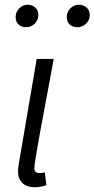

<svg xmlns="http://www.w3.org/2000/svg" viewBox="-20 -781 399 811"><path d="M56 -58Q56 -69 60 -93L135 -532H207L199 -489Q169 -330 147 -209.5Q125 -89 125 -70Q125 -50 148 -50Q159 -50 169 -53L176 1Q151 10 126 10Q94 10 75 -7.5Q56 -25 56 -58ZM46 -709Q46 -731 61.5 -746Q77 -761 97 -761Q116 -761 129 -749Q142 -737 142 -717Q142 -696 126.5 -681Q111 -666 90 -666Q71 -666 58.5 -677.5Q46 -689 46 -709ZM262 -709Q262 -731 277.5 -746Q293 -761 313 -761Q333 -761 346 -749Q359 -737 359 -717Q359 -696 343.5 -681Q328 -666 307 -666Q287 -666 274.5 -677.5Q262 -689 262 -709Z"/></svg>

Font: Nebula Sans Book
Style: Regular
Weight: 400
Italic angle: -9°
Designer: Paul D. Hunt for Adobe (as Source Sans)
Foundry: Nebula Entertainment & Broadcasting LLC
Version: Version 1.010